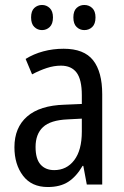

<svg xmlns="http://www.w3.org/2000/svg" viewBox="-20 -742 500 772"><path d="M236 -546Q318 -546 354.5 -499.5Q391 -453 391 -363V0H329L315 -75H312Q287 -32 254.5 -11Q222 10 172 10Q107 10 72.5 -35.5Q38 -81 38 -150Q38 -229 89 -273.5Q140 -318 239 -321L309 -324V-359Q309 -422 288 -450Q267 -478 225 -478Q197 -478 168 -468.5Q139 -459 109 -443L83 -505Q115 -525 154 -535.5Q193 -546 236 -546ZM252 -262Q183 -259 153 -231Q123 -203 123 -151Q123 -103 143 -80.5Q163 -58 198 -58Q248 -58 278.5 -98Q309 -138 309 -213V-265ZM105 -672Q105 -698 118 -710Q131 -722 149 -722Q167 -722 180 -709.5Q193 -697 193 -672Q193 -646 180 -633.5Q167 -621 149 -621Q131 -621 118 -633.5Q105 -646 105 -672ZM275 -672Q275 -698 288 -710Q301 -722 319 -722Q338 -722 351 -709.5Q364 -697 364 -672Q364 -646 351 -633.5Q338 -621 319 -621Q301 -621 288 -633.5Q275 -646 275 -672Z"/></svg>

Font: Noto Sans Ethiopic Cond
Style: Regular
Weight: 400
Width: 3
Designer: Monotype Design Team
Foundry: Monotype Imaging Inc.
Version: Version 2.102; ttfautohint (v1.8.4.7-5d5b)